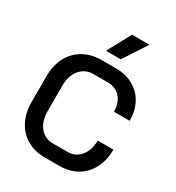

<svg xmlns="http://www.w3.org/2000/svg" viewBox="-220 -1077 1119 1219"><g transform="rotate(30 339.5 -468.0)"><path d="M48 -254V-446Q48 -524 79.5 -583.5Q111 -643 168 -675.5Q225 -708 300 -708H406Q477 -708 532 -677.5Q587 -647 617 -591.5Q647 -536 647 -463H532Q532 -527 497 -566Q462 -605 406 -605H300Q239 -605 202 -560Q165 -515 165 -442V-258Q165 -184 201 -139.5Q237 -95 296 -95H404Q462 -95 498 -139Q534 -183 534 -253H649Q649 -175 618.5 -116Q588 -57 532.5 -24.5Q477 8 404 8H296Q222 8 166 -24.5Q110 -57 79 -116.5Q48 -176 48 -254ZM387 -944H514L403 -773H294Z"/></g></svg>

Font: Bai Jamjuree SemiBold
Style: Regular
Weight: 600
Version: Version 1.000; ttfautohint (v1.6)